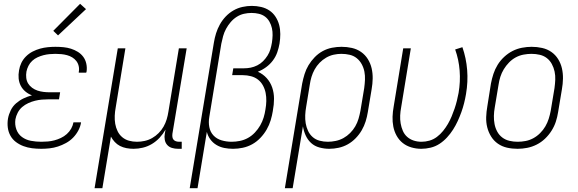

<svg xmlns="http://www.w3.org/2000/svg" viewBox="-20 -774 3040 1009"><path d="M197 8Q172 8 148.5 5Q125 2 103.5 -6Q82 -14 64 -27.5Q46 -41 35 -60.5Q24 -80 21 -103.5Q18 -127 22 -151Q26 -173 36.5 -194.5Q47 -216 65 -231.5Q83 -247 104 -257Q125 -267 148 -273Q129 -280 113.5 -293Q98 -306 89 -323.5Q80 -341 78 -361.5Q76 -382 80 -404Q83 -424 92 -443Q101 -462 116.5 -477.5Q132 -493 151.5 -503Q171 -513 191 -518.5Q211 -524 231.5 -526Q252 -528 271 -528Q293 -528 313.5 -526Q334 -524 353 -518Q372 -512 389 -501.5Q406 -491 417.5 -475.5Q429 -460 433.5 -439.5Q438 -419 435 -398Q434 -397 434 -395Q434 -393 433 -392H394Q394 -393 394 -394Q394 -395 394 -396Q397 -412 393.5 -427Q390 -442 381 -453.5Q372 -465 359.5 -472.5Q347 -480 332.5 -484Q318 -488 302.5 -489.5Q287 -491 271 -491Q256 -491 240 -489.5Q224 -488 208.5 -484Q193 -480 177.5 -473Q162 -466 149.5 -454.5Q137 -443 129.5 -428Q122 -413 119 -398Q116 -381 118 -364.5Q120 -348 128 -335Q136 -322 149 -312.5Q162 -303 177 -298Q192 -293 208.5 -291Q225 -289 242 -289H296L290 -252H235Q218 -252 200 -250.5Q182 -249 164 -244.5Q146 -240 128.5 -232Q111 -224 96.5 -211.5Q82 -199 73 -181.5Q64 -164 61 -147Q57 -119 66 -94Q75 -69 95.5 -54Q116 -39 142.5 -34Q169 -29 197 -29Q214 -29 231.5 -30.5Q249 -32 266 -36.5Q283 -41 300 -49Q317 -57 331 -69.5Q345 -82 354 -98Q363 -114 366 -131H406Q403 -110 392 -89Q381 -68 364.5 -51Q348 -34 327 -22.5Q306 -11 284.5 -4Q263 3 240.5 5.5Q218 8 197 8ZM285 -588 260 -612 401 -754 432 -726Z M477 215 599 -520H639L588 -209Q584 -188 583 -166Q582 -144 585.5 -123.5Q589 -103 598 -84.5Q607 -66 622.5 -53Q638 -40 658 -34.5Q678 -29 700 -29Q720 -29 740.5 -33.5Q761 -38 779.5 -48.5Q798 -59 813.5 -74.5Q829 -90 839.5 -108.5Q850 -127 856 -147Q862 -167 865 -187L920 -520H961L886 -71Q885 -62 886 -54Q887 -46 892 -40Q897 -34 905 -31.5Q913 -29 922 -29H935V8H916Q899 8 884 3.5Q869 -1 859 -12Q849 -23 846 -39Q843 -55 846 -71L850 -93Q837 -70 819 -50.5Q801 -31 778.5 -17.5Q756 -4 731 2Q706 8 682 8Q663 8 644.5 4.5Q626 1 610.5 -7Q595 -15 583 -28Q571 -41 563 -56L518 215Z M977 215 1104 -550Q1108 -575 1115.5 -599Q1123 -623 1135.5 -645.5Q1148 -668 1166 -687Q1184 -706 1206.5 -719Q1229 -732 1254 -737.5Q1279 -743 1303 -743Q1328 -743 1352 -737.5Q1376 -732 1395.5 -719Q1415 -706 1428 -686Q1441 -666 1447 -643Q1453 -620 1453 -595Q1453 -570 1449 -545Q1445 -522 1437 -499Q1429 -476 1414 -456Q1399 -436 1378.5 -421Q1358 -406 1335 -397Q1362 -385 1381.5 -363.5Q1401 -342 1410.5 -314Q1420 -286 1420 -255Q1420 -224 1414 -193Q1414 -193 1414 -193Q1414 -193 1414 -193V-192Q1410 -167 1402.5 -142Q1395 -117 1381.5 -93.5Q1368 -70 1348.5 -49.5Q1329 -29 1305.5 -16Q1282 -3 1256 2.5Q1230 8 1205 8Q1181 8 1158.5 3.5Q1136 -1 1117 -12.5Q1098 -24 1085 -42Q1072 -60 1067 -81L1018 215ZM1197 -29Q1219 -29 1241 -33.5Q1263 -38 1283 -49Q1303 -60 1319.5 -77.5Q1336 -95 1347.5 -115Q1359 -135 1365.5 -156.5Q1372 -178 1375 -199Q1379 -221 1379.5 -243Q1380 -265 1376 -285.5Q1372 -306 1362 -324.5Q1352 -343 1336 -355.5Q1320 -368 1299 -373.5Q1278 -379 1256 -379H1200L1206 -415H1262Q1280 -415 1297.5 -418.5Q1315 -422 1332 -430.5Q1349 -439 1362.5 -452.5Q1376 -466 1386 -482Q1396 -498 1401 -515Q1406 -532 1409 -550Q1412 -569 1412.5 -588.5Q1413 -608 1409 -626Q1405 -644 1396 -660Q1387 -676 1373 -686.5Q1359 -697 1340.5 -701.5Q1322 -706 1302 -706Q1302 -706 1302 -706Q1302 -706 1302 -706Q1282 -706 1262 -701.5Q1242 -697 1224 -685.5Q1206 -674 1192 -657.5Q1178 -641 1168 -622.5Q1158 -604 1152.5 -584Q1147 -564 1143 -544L1080 -160Q1075 -132 1080 -106Q1085 -80 1102 -62Q1119 -44 1144.5 -36.5Q1170 -29 1197 -29Z M1477 215 1568 -335Q1573 -360 1580.5 -384.5Q1588 -409 1601.5 -431.5Q1615 -454 1634 -473.5Q1653 -493 1676 -505.5Q1699 -518 1724.5 -523Q1750 -528 1775 -528Q1775 -528 1775 -528Q1775 -528 1775 -528Q1803 -528 1829.5 -522Q1856 -516 1877.5 -501Q1899 -486 1913 -463.5Q1927 -441 1933 -415Q1939 -389 1938.5 -361Q1938 -333 1933 -305L1913 -185Q1909 -160 1901.5 -136Q1894 -112 1881 -89.5Q1868 -67 1849 -47.5Q1830 -28 1807.5 -15.5Q1785 -3 1760 2.5Q1735 8 1710 8Q1684 8 1658.5 1Q1633 -6 1615 -22.5Q1597 -39 1586.5 -62Q1576 -85 1572 -110L1518 215ZM1703 -29Q1723 -29 1744.5 -33.5Q1766 -38 1785 -48.5Q1804 -59 1820 -75Q1836 -91 1847 -110Q1858 -129 1864 -149.5Q1870 -170 1874 -191L1894 -311Q1897 -333 1898 -355Q1899 -377 1895 -397.5Q1891 -418 1881 -436.5Q1871 -455 1855 -468Q1839 -481 1818 -486Q1797 -491 1774 -491Q1754 -491 1733.5 -486.5Q1713 -482 1694 -471Q1675 -460 1659.5 -444Q1644 -428 1633.5 -409Q1623 -390 1617 -370Q1611 -350 1608 -329L1589 -213Q1585 -191 1584 -169Q1583 -147 1586.5 -126Q1590 -105 1599 -86Q1608 -67 1623.5 -53.5Q1639 -40 1660 -34.5Q1681 -29 1703 -29Z M2194 8Q2167 8 2141.5 0.5Q2116 -7 2096.5 -22.5Q2077 -38 2064.5 -60.5Q2052 -83 2047 -108.5Q2042 -134 2043 -161Q2044 -188 2049 -215L2099 -520H2139L2088 -209Q2084 -188 2083 -167Q2082 -146 2085.5 -125.5Q2089 -105 2097 -86.5Q2105 -68 2119.5 -55Q2134 -42 2153.5 -35.5Q2173 -29 2195 -29Q2216 -29 2237 -35Q2258 -41 2276 -54.5Q2294 -68 2308.5 -86Q2323 -104 2334 -123Q2345 -142 2353.5 -162.5Q2362 -183 2369 -203.5Q2376 -224 2381 -244.5Q2386 -265 2390 -286Q2400 -345 2395.5 -403Q2391 -461 2372 -514L2410 -526Q2430 -469 2435 -406.5Q2440 -344 2429 -280Q2425 -256 2419 -232Q2413 -208 2404.5 -184.5Q2396 -161 2385.5 -138Q2375 -115 2361 -93Q2347 -71 2329 -51.5Q2311 -32 2289.5 -18Q2268 -4 2243 2Q2218 8 2194 8Z M2700 8Q2671 8 2644.5 2Q2618 -4 2596.5 -19Q2575 -34 2561 -56.5Q2547 -79 2540.5 -105Q2534 -131 2535 -159Q2536 -187 2541 -215L2560 -335Q2565 -361 2573 -385.5Q2581 -410 2595 -433Q2609 -456 2629.5 -475Q2650 -494 2673.5 -506Q2697 -518 2723 -523Q2749 -528 2774 -528Q2802 -528 2829 -522Q2856 -516 2877.5 -501Q2899 -486 2913 -463.5Q2927 -441 2933 -415Q2939 -389 2938.5 -361Q2938 -333 2933 -305L2913 -185Q2909 -159 2901 -134.5Q2893 -110 2878.5 -87Q2864 -64 2844 -45Q2824 -26 2800 -14Q2776 -2 2750.5 3Q2725 8 2700 8ZM2700 -29Q2721 -29 2742 -33Q2763 -37 2782.5 -47.5Q2802 -58 2818.5 -74.5Q2835 -91 2846 -110Q2857 -129 2863.5 -149.5Q2870 -170 2874 -191L2894 -311Q2897 -333 2898 -355Q2899 -377 2894.5 -398Q2890 -419 2880 -437.5Q2870 -456 2854 -468.5Q2838 -481 2817 -486Q2796 -491 2773 -491Q2753 -491 2731.5 -487Q2710 -483 2690.5 -472.5Q2671 -462 2655 -445.5Q2639 -429 2627.5 -410Q2616 -391 2609.5 -370.5Q2603 -350 2600 -329L2580 -209Q2576 -187 2575.5 -165Q2575 -143 2579 -122Q2583 -101 2593 -82.5Q2603 -64 2619.5 -51.5Q2636 -39 2657 -34Q2678 -29 2700 -29Z"/></svg>

Font: Iosevka SS04 XLt Obl
Style: Regular
Weight: 200
Italic angle: -9°
Monospace: yes
Designer: Belleve Invis
Foundry: Belleve Invis
Version: Version 19.0.0; ttfautohint (v1.8.4)